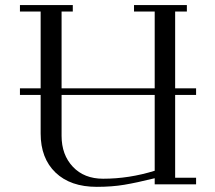

<svg xmlns="http://www.w3.org/2000/svg" viewBox="-20 -722 844 752"><path d="M58.1 -350.1V-376H139.2V-676.8H58.1V-702.1H265.1V-676.8H221.2V-376H585.9V-676.8H504.9V-702.1H711.9V-676.8H666V-376H748V-350.1H666V-25.9H748V0H585.9V-23.9Q514.6 -6.3 466.6 1.7Q418.5 9.8 358.9 9.8Q255.9 9.8 197.5 -46.1Q139.2 -102.1 139.2 -199.2V-350.1ZM221.2 -189.9Q221.2 -115.7 265.4 -68.8Q309.6 -22 383.8 -22Q485.4 -22 585.9 -53.2V-350.1H221.2Z"/></svg>

Font: Dehuti
Style: Book
Weight: 400
Version: Version 1.2